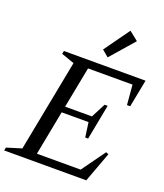

<svg xmlns="http://www.w3.org/2000/svg" viewBox="-185 -1068 1008 1180"><g transform="rotate(20 319.0 -478.5)"><path d="M-16 0 -12 -20 85 -50 201 -650 116 -680 120 -700H654L619 -520H598L587 -650H296L244 -381H420L421 -384L468 -475H488L444 -245H425L412 -339V-341H236L180 -50H466L577 -204L594 -197L521 0ZM386 -755 343 -791 462 -957 521 -910Z"/></g></svg>

Font: Wittgenstein-Italic Regular
Style: Italic
Weight: 400
Italic angle: -11°
Designer: Jörg Drees
Foundry: Jörg Drees
Version: Version 1.000; ttfautohint (v1.8.4.7-5d5b)